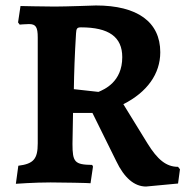

<svg xmlns="http://www.w3.org/2000/svg" viewBox="-20 -666 681 702"><path d="M514 16 631 5 638 -47 631 -56C588 -56 556 -82 519 -142L431 -285C518 -329 566 -396 566 -475C566 -586 482 -646 331 -646C331 -646 220 -642 180 -642C141 -642 55 -644 55 -644L46 -584L52 -576C52 -576 73 -578 86 -578C111 -578 118 -567 118 -529V-142C118 -85 103 -67 47 -60L38 6C38 6 106 1 165 1C201 1 311 3 311 4L320 -57L317 -63C253 -64 245 -73 245 -140L247 -253H318L405 -77C434 -16 471 16 514 16ZM340 -330 250 -340C251 -402 253 -463 258 -544C259 -562 262 -566 276 -566C378 -566 427 -531 427 -457C427 -366 361 -339 340 -330Z"/></svg>

Font: Alegreya SC
Style: Bold
Weight: 700
Designer: Juan Pablo del Peral
Foundry: Huerta Tipografica
Version: Version 2.007;PS 002.007;hotconv 1.0.88;makeotf.lib2.5.64775